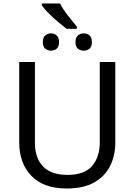

<svg xmlns="http://www.w3.org/2000/svg" viewBox="-20 -1069 771 1099"><path d="M324 -1049Q341 -1015 369 -979.5Q397 -944 420 -916V-904H361Q338 -922 309 -946.5Q280 -971 255.5 -996Q231 -1021 219 -1039V-1049ZM272 -878Q291 -878 304.5 -866Q318 -854 318 -828Q318 -802 304.5 -790.5Q291 -779 272 -779Q253 -779 239 -790.5Q225 -802 225 -828Q225 -854 239 -866Q253 -878 272 -878ZM459 -878Q479 -878 492.5 -866Q506 -854 506 -828Q506 -802 492.5 -790.5Q479 -779 459 -779Q440 -779 426 -790.5Q412 -802 412 -828Q412 -854 426 -866Q440 -878 459 -878ZM640 -252Q640 -178 610 -118.5Q580 -59 518.5 -24.5Q457 10 362 10Q229 10 159.5 -62.5Q90 -135 90 -254V-714H180V-251Q180 -164 226.5 -116Q273 -68 367 -68Q464 -68 507.5 -119.5Q551 -171 551 -252V-714H640Z"/></svg>

Font: RS Noto Sans
Style: Regular
Weight: 400
Designer: Monotype Design Team
Foundry: Monotype Imaging Inc.
Version: Version 3.10